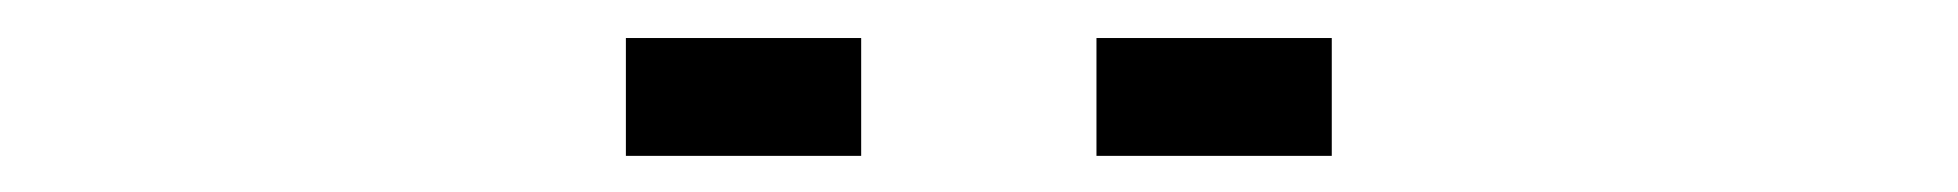

<svg xmlns="http://www.w3.org/2000/svg" viewBox="-20 -864 1040 102"><path d="M687.5 -781.2H562.5V-843.8H687.5ZM437.5 -781.2H312.5V-843.8H437.5Z"/></svg>

Font: Xanmono
Style: Regular
Weight: 400
Designer: GGBotNet
Foundry: GGBotNet
Version: 1.00